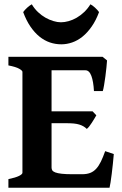

<svg xmlns="http://www.w3.org/2000/svg" viewBox="-20 -882 575 902"><path d="M514.6 -158.2Q512.7 -137.2 510.3 -112.5Q507.8 -87.9 504.9 -65.2Q502 -42.5 499.3 -24.9Q496.6 -7.3 494.6 0H19.5V-40.5Q52.7 -47.4 69.1 -55.4Q85.4 -63.5 85.4 -70.3V-544.4Q85.4 -550.3 70.1 -559.1Q54.7 -567.9 19.5 -574.7V-615.2H461.9L482.9 -598.1Q481.9 -585.4 480 -564.9Q478 -544.4 475.1 -522.9Q472.2 -501.5 469 -482.4Q465.8 -463.4 462.9 -454.1H421.4Q418.9 -499.5 409.2 -525.6Q399.4 -551.8 381.3 -551.8H222.2V-358.9H415L432.6 -340.3Q428.7 -333.5 423.1 -324.2Q417.5 -314.9 411.4 -305.4Q405.3 -295.9 399.2 -288.1Q393.1 -280.3 387.7 -276.4Q380.4 -283.7 371.8 -288.6Q363.3 -293.5 352.3 -296.9Q341.3 -300.3 326.4 -301.8Q311.5 -303.2 291 -303.2H222.2V-94.7Q222.2 -87.4 225.6 -81.8Q229 -76.2 239.7 -72Q250.5 -67.9 270 -65.7Q289.6 -63.5 321.8 -63.5H365.2Q387.7 -63.5 403.6 -69.6Q419.4 -75.7 431.6 -88.9Q443.8 -102.1 453.9 -122.6Q463.9 -143.1 474.1 -171.9ZM445.3 -825.2Q430.7 -785.6 410.6 -757.1Q390.6 -728.5 367.7 -710Q344.7 -691.4 319.1 -682.6Q293.5 -673.8 268.1 -673.8Q240.2 -673.8 214.4 -682.6Q188.5 -691.4 165.5 -710Q142.6 -728.5 123 -757.1Q103.5 -785.6 88.9 -825.2Q91.8 -829.6 96.9 -835.2Q102.1 -840.8 107.9 -846.2Q113.8 -851.6 119.6 -855.7Q125.5 -859.9 129.4 -861.8Q141.6 -841.3 158.2 -825.4Q174.8 -809.6 193.4 -799.1Q211.9 -788.6 231 -783Q250 -777.3 266.1 -777.3Q283.2 -777.3 302.5 -782.7Q321.8 -788.1 340.3 -798.8Q358.9 -809.6 375.5 -825.4Q392.1 -841.3 404.8 -861.8Q409.2 -859.9 414.8 -855.7Q420.4 -851.6 426.3 -846.2Q432.1 -840.8 437.3 -835.2Q442.4 -829.6 445.3 -825.2Z"/></svg>

Font: Gentium Book Basic
Style: Bold
Weight: 700
Designer: J. Victor Gaultney and Annie Olsen
Foundry: SIL International
Version: Version 1.102; 2013; Maintenance release